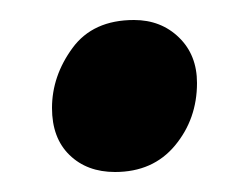

<svg xmlns="http://www.w3.org/2000/svg" viewBox="-20 -371 235 192"><path d="M95 -199Q67 -199 49.5 -216Q32 -233 32 -263Q32 -295 52.5 -323Q73 -351 114 -351Q141 -351 159 -333.5Q177 -316 177 -288Q177 -252 155 -225.5Q133 -199 95 -199Z"/></svg>

Font: Faustina VF Beta
Style: Italic
Weight: 400
Italic angle: -8°
Designer: Alfonso Garcia
Foundry: Omnibus-Type
Version: Version 1.006